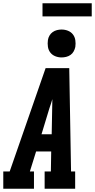

<svg xmlns="http://www.w3.org/2000/svg" viewBox="-35 -1150 579 1170"><path d="M-15 0V-105H24L243 -735H387L398 -105H423V0H237V-105H275L277 -227H185L147 -105H172V0ZM280 -332 283 -490Q283 -504 283.5 -518Q284 -532 284 -546Q280 -532 275.5 -518Q271 -504 266 -490L218 -332ZM340 -800Q320 -800 301.5 -807.5Q283 -815 271.5 -830Q260 -845 257 -865Q254 -885 257 -906Q259 -920 266.5 -933Q274 -946 286 -954.5Q298 -963 312 -966.5Q326 -970 340 -970Q361 -970 379.5 -962.5Q398 -955 409.5 -940Q421 -925 424 -905Q427 -885 424 -864Q421 -850 414 -837Q407 -824 395 -815.5Q383 -807 368.5 -803.5Q354 -800 340 -800ZM224 -1050V-1130H524V-1050Z"/></svg>

Font: Iosevka Slab Extrabold
Style: Italic
Weight: 800
Italic angle: -9°
Monospace: yes
Designer: Belleve Invis
Foundry: Belleve Invis
Version: Version 11.1.0; ttfautohint (v1.8.3)